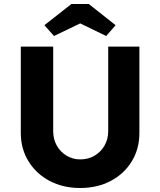

<svg xmlns="http://www.w3.org/2000/svg" viewBox="-20 -934 802 960"><path d="M381 6Q295 6 228 -29.5Q161 -65 122.5 -127.5Q84 -190 84 -269V-701H246V-278Q246 -238 264 -206Q282 -174 313 -155.5Q344 -137 381 -137Q421 -137 452.5 -155.5Q484 -174 502.5 -206Q521 -238 521 -278V-701H677V-269Q677 -190 639 -127.5Q601 -65 534 -29.5Q467 6 381 6ZM250 -754 202 -808 337 -914H424L558 -808L511 -754L381 -817Z"/></svg>

Font: Readex Pro bold
Style: Bold
Weight: 700
Designer: Bonnie Shaver-Troup, Thomas Jockin
Foundry: Lexend
Version: Version 1.200; ttfautohint (v1.8.3)